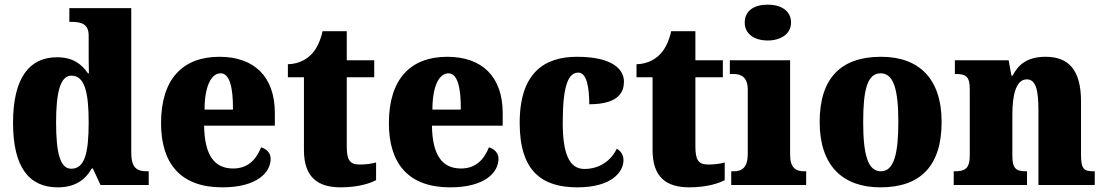

<svg xmlns="http://www.w3.org/2000/svg" viewBox="-20 -795 4747 825"><path d="M228 10C301 10 346 -21 374 -71H379L412 0H619V-59H611C565 -59 544 -77 544 -140V-760H278V-701H286C327 -701 361 -694 361 -642V-593C361 -554 361 -510 362 -480H358C331 -519 294 -549 225 -549C106 -549 36 -460 36 -267C36 -75 106 10 228 10ZM286 -70C239 -70 221 -136 221 -269C221 -398 239 -470 287 -470C344 -470 361 -398 361 -270C361 -137 344 -70 286 -70Z M935 10C1086 10 1143 -55 1143 -113C1143 -138 1125 -155 1102 -162C1081 -110 1046 -71 982 -71C901 -71 859 -128 857 -255H1161V-309C1161 -467 1071 -551 923 -551C764 -551 672 -454 672 -266C672 -91 757 10 935 10ZM981 -324H859C859 -425 888 -480 928 -480C965 -480 982 -424 981 -324Z M1444 10C1522 10 1574 -9 1596 -21V-97C1576 -91 1550 -88 1525 -88C1480 -88 1470 -112 1470 -167V-463H1588V-536H1470V-661H1366C1357 -619 1340 -586 1323 -567C1305 -546 1270 -520 1217 -519V-463H1286V-150C1286 -32 1347 10 1444 10Z M1914 10C2065 10 2122 -55 2122 -113C2122 -138 2104 -155 2081 -162C2060 -110 2025 -71 1961 -71C1880 -71 1838 -128 1836 -255H2140V-309C2140 -467 2050 -551 1902 -551C1743 -551 1651 -454 1651 -266C1651 -91 1736 10 1914 10ZM1960 -324H1838C1838 -425 1867 -480 1907 -480C1944 -480 1961 -424 1960 -324Z M2461 10C2608 10 2659 -56 2659 -107C2659 -127 2649 -146 2630 -156C2608 -108 2559 -69 2491 -69C2425 -69 2398 -137 2398 -268C2398 -434 2424 -483 2465 -483C2501 -483 2512 -419 2512 -347C2642 -347 2661 -403 2661 -444C2661 -497 2612 -551 2459 -551C2321 -551 2213 -484 2213 -267C2213 -56 2312 10 2461 10Z M2942 10C3020 10 3072 -9 3094 -21V-97C3074 -91 3048 -88 3023 -88C2978 -88 2968 -112 2968 -167V-463H3086V-536H2968V-661H2864C2855 -619 2838 -586 2821 -567C2803 -546 2768 -520 2715 -519V-463H2784V-150C2784 -32 2845 10 2942 10Z M3279 -621C3333 -621 3379 -648 3379 -698C3379 -751 3333 -775 3279 -775C3223 -775 3180 -751 3180 -698C3180 -648 3223 -621 3279 -621ZM3122 0H3444V-59H3434C3399 -59 3375 -75 3375 -130V-536H3116V-477H3133C3167 -477 3193 -461 3193 -410V-133C3193 -76 3169 -59 3133 -59H3122Z M3763 10C3936 10 4026 -83 4026 -271C4026 -459 3927 -551 3766 -551C3593 -551 3502 -459 3502 -271C3502 -83 3601 10 3763 10ZM3765 -59C3708 -59 3689 -133 3689 -271C3689 -410 3707 -480 3764 -480C3820 -480 3840 -410 3840 -271C3840 -133 3821 -59 3765 -59Z M4078 0H4393V-59H4389C4348 -59 4330 -69 4330 -124V-303C4330 -382 4344 -454 4392 -454C4432 -454 4442 -405 4442 -320V0H4684V-59H4680C4638 -59 4625 -68 4625 -129V-359C4625 -493 4573 -551 4473 -551C4390 -551 4354 -514 4331 -470H4326L4314 -536H4083V-477H4087C4128 -477 4147 -468 4147 -413V-127C4147 -68 4124 -59 4082 -59H4078Z"/></svg>

Font: Noto Serif Georgian SemiCondensed Black
Style: Regular
Weight: 900
Width: 4
Designer: Monotype Design Team, Akaki Razmadze
Foundry: Google LLC
Version: Version 2.003